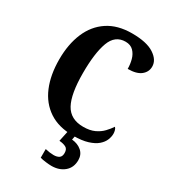

<svg xmlns="http://www.w3.org/2000/svg" viewBox="-228 -839 1063 1193"><g transform="rotate(30 304.0 -242.0)"><path d="M359 10Q255 10 186 -36Q117 -82 82.5 -164.5Q48 -247 48 -358Q48 -467 83 -549.5Q118 -632 187.5 -678Q257 -724 360 -724Q465 -724 518 -689.5Q571 -655 571 -607Q571 -569 540 -544Q509 -519 446 -519Q446 -552 437.5 -584Q429 -616 408 -637.5Q387 -659 351 -659Q276 -659 247 -580Q218 -501 218 -358Q218 -208 256 -138.5Q294 -69 386 -69Q433 -69 465.5 -84Q498 -99 520 -122Q542 -145 557 -168Q564 -162 567.5 -149.5Q571 -137 571 -125Q571 -104 561.5 -80.5Q552 -57 528.5 -36.5Q505 -16 463.5 -3Q422 10 359 10ZM336 240Q321 240 295.5 237Q270 234 254 229V167Q288 175 314 175Q339 175 353.5 165Q368 155 368 130Q368 101 349 91.5Q330 82 302 80L321 -9H375L366 34Q409 38 436.5 62Q464 86 464 126Q464 179 428 209.5Q392 240 336 240Z"/></g></svg>

Font: Noto Serif Ethiopic Condensed ExtraBold
Style: Regular
Weight: 800
Width: 3
Designer: Monotype Design Team
Foundry: Monotype Imaging Inc.
Version: Version 2.102; ttfautohint (v1.8.4.7-5d5b)